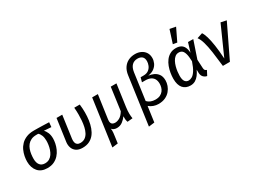

<svg xmlns="http://www.w3.org/2000/svg" viewBox="-55 -1626 3532 2656"><g transform="rotate(-30 1711.0 -298.0)"><path d="M348 -533Q378 -533 409.5 -532.5Q441 -532 473 -531Q505 -530 534.5 -529Q564 -528 589 -527L582 -453L466 -461Q491 -438 507.5 -398.5Q524 -359 524 -306Q524 -271 515.5 -228.5Q507 -186 488 -143.5Q469 -101 437.5 -66Q406 -31 361 -9.5Q316 12 254 12Q156 12 104 -48.5Q52 -109 52 -206Q52 -246 60.5 -290.5Q69 -335 88.5 -378Q108 -421 142 -456Q176 -491 227 -512Q278 -533 348 -533ZM378 -464H348Q298 -464 263.5 -447.5Q229 -431 206.5 -403.5Q184 -376 171.5 -341Q159 -306 154 -268.5Q149 -231 149 -195Q149 -131 177 -96.5Q205 -62 257 -62Q298 -62 327.5 -79.5Q357 -97 376.5 -126Q396 -155 407.5 -190Q419 -225 424 -260Q429 -295 429 -324Q429 -375 415 -410Q401 -445 378 -464Z M990 -527H1078Q1082 -494 1084 -462Q1086 -430 1086 -397Q1086 -333 1077.5 -273Q1069 -213 1050 -161Q1031 -109 1000 -70.5Q969 -32 923.5 -10Q878 12 816 12Q755 12 717.5 -13.5Q680 -39 665.5 -80.5Q651 -122 657 -169L707 -527H798L748 -168Q744 -135 750.5 -111Q757 -87 774.5 -74.5Q792 -62 821 -62Q866 -62 897 -83.5Q928 -105 947.5 -142Q967 -179 977 -224.5Q987 -270 991 -319Q995 -368 995 -413Q995 -440 994 -469Q993 -498 990 -527Z M1664 -527 1615 -177Q1607 -118 1608 -74Q1609 -30 1615 2L1531 10Q1522 -18 1520.5 -39Q1519 -60 1520 -85Q1495 -49 1455.5 -18.5Q1416 12 1363 12Q1338 12 1317.5 3.5Q1297 -5 1283 -22Q1286 -11 1286.5 5.5Q1287 22 1285 44.5Q1283 67 1278 99L1264 202L1172 213L1276 -527H1367L1314 -153Q1309 -119 1316.5 -99.5Q1324 -80 1340.5 -72Q1357 -64 1378 -64Q1413 -64 1451 -85.5Q1489 -107 1523 -163L1573 -527Z M2087 -750Q2139 -750 2180.5 -730Q2222 -710 2246 -673Q2270 -636 2270 -583Q2270 -545 2253 -506Q2236 -467 2198.5 -438Q2161 -409 2098 -399Q2139 -395 2179 -377.5Q2219 -360 2246 -323Q2273 -286 2273 -223Q2273 -184 2258.5 -143Q2244 -102 2214 -66.5Q2184 -31 2137.5 -9.5Q2091 12 2027 12Q1988 12 1950 -1.5Q1912 -15 1881 -41L1847 204L1754 216L1860 -544Q1869 -610 1899.5 -656Q1930 -702 1978 -726Q2026 -750 2087 -750ZM2086 -678Q2030 -678 1995.5 -643Q1961 -608 1951 -538L1892 -113Q1915 -88 1948 -75Q1981 -62 2020 -62Q2067 -62 2097.5 -77Q2128 -92 2146.5 -116.5Q2165 -141 2172.5 -169.5Q2180 -198 2180 -225Q2180 -270 2163 -300.5Q2146 -331 2112.5 -347Q2079 -363 2030 -363H1977L1996 -433H2043Q2094 -433 2125 -457Q2156 -481 2170 -516Q2184 -551 2184 -582Q2184 -633 2157 -655.5Q2130 -678 2086 -678Z M2617 -539Q2662 -539 2693.5 -523Q2725 -507 2742.5 -472.5Q2760 -438 2763 -381L2807 -527H2891L2797 -250L2804 -113Q2805 -93 2812 -81.5Q2819 -70 2841 -62L2802 13Q2770 8 2746 -17Q2722 -42 2721 -85L2720 -136Q2701 -95 2675.5 -61Q2650 -27 2616.5 -7.5Q2583 12 2540 12Q2463 12 2420 -38Q2377 -88 2377 -188Q2377 -231 2385 -279.5Q2393 -328 2410 -374Q2427 -420 2455 -457Q2483 -494 2523 -516.5Q2563 -539 2617 -539ZM2622 -466Q2588 -466 2563 -446Q2538 -426 2520.5 -393Q2503 -360 2492.5 -321.5Q2482 -283 2477.5 -245.5Q2473 -208 2473 -179Q2473 -118 2493.5 -89.5Q2514 -61 2552 -61Q2577 -61 2605.5 -77Q2634 -93 2663.5 -138Q2693 -183 2722 -269Q2720 -348 2707.5 -390.5Q2695 -433 2674 -449.5Q2653 -466 2622 -466ZM2610 -606 2676 -812 2771 -794 2675 -595Z M2948 -507 3036 -536Q3058 -504 3075.5 -445Q3093 -386 3106.5 -296Q3120 -206 3128 -79L3333 -538L3422 -519L3172 0H3060Q3045 -136 3030.5 -235Q3016 -334 2996.5 -401.5Q2977 -469 2948 -507Z"/></g></svg>

Font: Fira Sans Variable
Style: Italic
Weight: 397
Italic angle: -8°
Designer: Carrois Corporate & Edenspiekermann AG
Foundry: Carrois Corporate GbR & Edenspiekermann AG
Version: Version 4.202